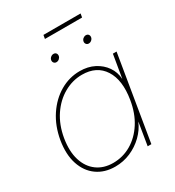

<svg xmlns="http://www.w3.org/2000/svg" viewBox="-189 -896 923 1014"><g transform="rotate(-30 273.0 -389.0)"><path d="M214.8 7.8Q150.4 7.8 104.5 -24.9Q58.6 -57.6 38.8 -117.4Q19 -177.2 32.2 -257.8Q45.9 -337.9 85.7 -397.7Q125.5 -457.5 182.1 -490.5Q238.8 -523.4 302.7 -523.4Q352.1 -523.4 390.4 -503.7Q428.7 -483.9 451.7 -450.7Q474.6 -417.5 477.1 -376H477.5L501 -515.6H523.4L438 0H415.5L438 -136.7H437.5Q420.4 -96.2 386.5 -63.2Q352.5 -30.3 308.3 -11.2Q264.2 7.8 214.8 7.8ZM214.8 -14.6Q274.4 -14.6 325.2 -44.4Q376 -74.2 410.9 -128.7Q445.8 -183.1 458 -257.8Q476.6 -370.1 434.6 -435.5Q392.6 -501 303.2 -501Q245.6 -501 193.4 -471.4Q141.1 -441.9 104.2 -387.2Q67.4 -332.5 54.7 -257.8Q42.5 -183.1 59.3 -128.7Q76.2 -74.2 116.7 -44.4Q157.2 -14.6 214.8 -14.6ZM459.5 -784.7 455.6 -762.2H229L232.9 -784.7ZM220.7 -625.5Q211.4 -625.5 205.8 -632.3Q200.2 -639.2 201.7 -648.4Q203.1 -658.2 211.2 -664.8Q219.2 -671.4 228.5 -671.4Q238.3 -671.4 243.7 -664.8Q249 -658.2 247.6 -648.4Q246.1 -639.2 238.3 -632.3Q230.5 -625.5 220.7 -625.5ZM418 -625.5Q408.7 -625.5 403.1 -632.3Q397.5 -639.2 398.9 -648.4Q400.4 -658.2 408.4 -664.8Q416.5 -671.4 425.8 -671.4Q435.5 -671.4 440.9 -664.8Q446.3 -658.2 444.8 -648.4Q443.4 -639.2 435.5 -632.3Q427.7 -625.5 418 -625.5Z"/></g></svg>

Font: Inter Display Thin
Style: Italic
Weight: 100
Italic angle: -9.39999°
Designer: Rasmus Andersson
Foundry: rsms
Version: Version 4.000;git-a52131595